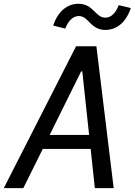

<svg xmlns="http://www.w3.org/2000/svg" viewBox="-42 -968 694 988"><path d="M543 0 454 -730H349.5L-22.5 0H78L178 -201.5H424.5L446 0ZM213.5 -273.5 375.5 -600.5H381.5L416.5 -273.5ZM231.5 -836.5 294 -821C310 -863 335 -885.5 363.5 -885.5C415 -885.5 422.5 -814 500.5 -814C559.5 -814 607.5 -854.5 631 -926.5L569 -941.5C553 -899.5 528.5 -877 500 -877C448.5 -877 439.5 -948.5 361.5 -948.5C302.5 -948.5 255.5 -908 231.5 -836.5Z"/></svg>

Font: Monaspace Argon
Style: Italic
Weight: 400
Italic angle: -11°
Designer: Riley Cran & the Lettermatic Team
Foundry: Lettermatic
Version: Version 1.101 (Monaspace Argon)